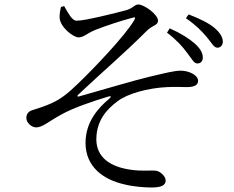

<svg xmlns="http://www.w3.org/2000/svg" viewBox="-20 -781 1040 853"><path d="M810 -548C830 -523 841 -499 856 -499C871 -499 881 -508 881 -525C881 -545 871 -564 846 -587C821 -609 784 -633 734 -655L722 -636C764 -604 790 -575 810 -548ZM898 -617C919 -593 929 -570 945 -569C959 -569 969 -578 970 -595C970 -616 958 -635 933 -657C908 -678 868 -698 818 -717L806 -700C851 -669 876 -643 898 -617ZM320 -689C355 -688 497 -724 542 -736C576 -747 577 -761 595 -761C620 -761 682 -717 682 -689C682 -668 658 -670 632 -644C525 -537 448 -474 326 -359C322 -355 324 -351 329 -352C429 -380 576 -424 644 -440C716 -457 755 -467 783 -467C820 -467 860 -447 860 -422C860 -405 847 -394 809 -394C788 -394 764 -396 722 -394C637 -390 546 -365 502 -331C455 -296 408 -246 408 -161C409 -81 470 -40 560 -27C613 -19 651 -26 676 -22C693 -18 716 2 716 21C716 42 697 52 653 52C622 52 570 48 532 38C439 17 360 -40 360 -146C360 -241 418 -303 466 -343C476 -351 474 -356 461 -352C388 -330 304 -301 254 -273C192 -239 169 -215 140 -215C121 -215 97 -235 97 -257C97 -273 105 -285 122 -291C147 -299 180 -309 208 -322C250 -341 282 -366 326 -409C386 -466 535 -620 576 -691C584 -704 580 -706 568 -702C518 -689 449 -666 403 -648C361 -630 352 -615 329 -615C305 -615 248 -660 245 -701C244 -714 247 -736 251 -750L265 -754C283 -723 300 -689 320 -689Z"/></svg>

Font: Harano Aji Mincho TW
Style: Regular
Weight: 400
Foundry: Masamichi Hosoda
Version: HaranoAjiMinchoTW-Regular version 20230610;ttx 4.39.4